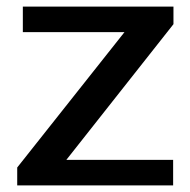

<svg xmlns="http://www.w3.org/2000/svg" viewBox="-20 -560 575 580"><path d="M32 -54 387 -502 403 -463H49V-540H504V-487L148 -36L132 -77H503V0H32Z"/></svg>

Font: Pathway Extreme Medium
Style: Regular
Weight: 500
Designer: Eduardo Rodriguez Tunni
Foundry: Eduardo Rodriguez Tunni
Version: Version 1.001;gftools[0.9.26]